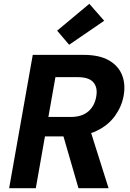

<svg xmlns="http://www.w3.org/2000/svg" viewBox="-20 -988 684 1008"><path d="M28 0 152 -700H417Q502 -700 552 -671Q602 -642 621 -593.5Q640 -545 629 -485Q619 -429 584 -380Q549 -331 488.5 -301.5Q428 -272 340 -272H216L168 0ZM392 0 303 -307H453L550 0ZM234 -374H351Q410 -374 443.5 -403Q477 -432 485 -480Q494 -527 471 -555Q448 -583 387 -583H271ZM343 -753 280 -827 449 -968 527 -879Z"/></svg>

Font: DM Sans 9pt ExtraBold
Style: Italic
Weight: 800
Italic angle: -10°
Version: Version 4.004;gftools[0.9.30]